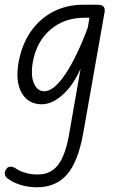

<svg xmlns="http://www.w3.org/2000/svg" viewBox="-48 -436 490 812"><path d="M129 5Q71 5 43.5 -43.5Q16 -92 31 -175Q45 -249 82.5 -303Q120 -357 177 -386.5Q234 -416 305 -416H367L358 -361H309Q224 -361 165.5 -311Q107 -261 91 -175Q81 -117 95.5 -83.5Q110 -50 139 -50Q180 -50 228.5 -122.5Q277 -195 324 -321L310 -188Q275 -91 225.5 -43Q176 5 129 5ZM108 356Q71 356 37.5 345.5Q4 335 -18 317Q-27 310 -27.5 298.5Q-28 287 -20 277Q-14 269 -3 269Q8 269 18 276Q35 288 60 295Q85 302 110 302Q149 302 175.5 283Q202 264 219 224Q236 184 246 122L340 -416H366Q384 -416 390.5 -407.5Q397 -399 394 -383L304 127Q282 249 235 302.5Q188 356 108 356Z"/></svg>

Font: Edu VIC WA NT Beginner
Style: Regular
Weight: 400
Designer: Tina and Corey Anderson
Foundry: Google for Education
Version: Version 1.003